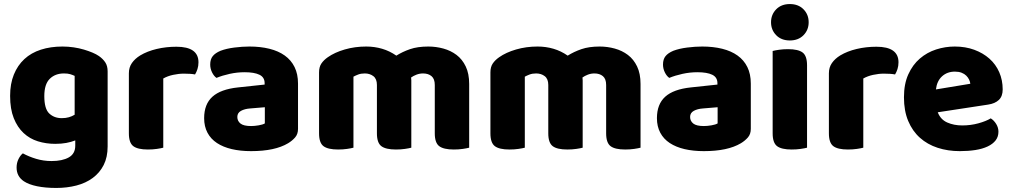

<svg xmlns="http://www.w3.org/2000/svg" viewBox="-20 -731 5006 949"><path d="M352 -37Q332 -29 307.5 -24.5Q283 -20 253 -20Q208 -20 167.5 -32.5Q127 -45 96.5 -73.5Q66 -102 48 -147Q30 -192 30 -257Q30 -317 48.5 -362.5Q67 -408 100.5 -439Q134 -470 182 -485.5Q230 -501 289 -501Q317 -501 344 -497Q371 -493 394.5 -486Q418 -479 437 -471Q456 -463 469 -454Q489 -440 500.5 -422.5Q512 -405 512 -378V-7Q512 46 492.5 84.5Q473 123 438.5 148.5Q404 174 357.5 186Q311 198 258 198Q204 198 163 189.5Q122 181 98 165Q62 141 62 97Q62 74 71.5 55Q81 36 93 27Q122 43 158.5 54Q195 65 235 65Q288 65 320 47Q352 29 352 -11ZM285 -147Q305 -147 320.5 -151.5Q336 -156 349 -164V-356Q338 -361 326.5 -364.5Q315 -368 296 -368Q253 -368 226 -341.5Q199 -315 199 -256Q199 -193 223.5 -170Q248 -147 285 -147Z M787 -1Q776 2 755.5 5Q735 8 711 8Q661 8 639 -8.5Q617 -25 617 -72V-369Q617 -398 632 -419.5Q647 -441 673 -457Q708 -478 754.5 -489Q801 -500 852 -500Q961 -500 961 -423Q961 -405 956 -389.5Q951 -374 944 -363Q925 -367 889 -367Q863 -367 835.5 -361Q808 -355 787 -343Z M1221 -108Q1238 -108 1258.5 -111.5Q1279 -115 1289 -121V-201L1217 -195Q1189 -193 1171 -183Q1153 -173 1153 -153Q1153 -133 1168.5 -120.5Q1184 -108 1221 -108ZM1213 -501Q1267 -501 1311.5 -490Q1356 -479 1387.5 -456.5Q1419 -434 1436 -399.5Q1453 -365 1453 -318V-94Q1453 -68 1438.5 -51.5Q1424 -35 1404 -23Q1339 16 1221 16Q1168 16 1125.5 6Q1083 -4 1052.5 -24Q1022 -44 1005.5 -75Q989 -106 989 -147Q989 -216 1030 -253Q1071 -290 1157 -299L1288 -313V-320Q1288 -349 1262.5 -361.5Q1237 -374 1189 -374Q1152 -374 1115.5 -366Q1079 -358 1050 -346Q1037 -355 1028 -373.5Q1019 -392 1019 -412Q1019 -438 1031.5 -453.5Q1044 -469 1070 -480Q1099 -491 1138.5 -496Q1178 -501 1213 -501Z M2299 -1Q2288 2 2267.5 5Q2247 8 2223 8Q2173 8 2151 -8.5Q2129 -25 2129 -72V-311Q2129 -341 2113 -354.5Q2097 -368 2071 -368Q2054 -368 2038.5 -362Q2023 -356 2012 -348Q2012 -344 2012.5 -340.5Q2013 -337 2013 -334V-1Q2002 2 1981.5 5Q1961 8 1937 8Q1887 8 1865 -8.5Q1843 -25 1843 -72V-311Q1843 -341 1825.5 -354.5Q1808 -368 1783 -368Q1764 -368 1750 -362.5Q1736 -357 1727 -352V-1Q1716 2 1695.5 5Q1675 8 1651 8Q1601 8 1579 -8.5Q1557 -25 1557 -72V-373Q1557 -400 1568.5 -417Q1580 -434 1600 -448Q1634 -472 1684 -486.5Q1734 -501 1790 -501Q1831 -501 1868.5 -490Q1906 -479 1939 -456Q1969 -475 2006.5 -488Q2044 -501 2097 -501Q2135 -501 2171.5 -491Q2208 -481 2236.5 -459.5Q2265 -438 2282 -402.5Q2299 -367 2299 -316Z M3146 -1Q3135 2 3114.5 5Q3094 8 3070 8Q3020 8 2998 -8.5Q2976 -25 2976 -72V-311Q2976 -341 2960 -354.5Q2944 -368 2918 -368Q2901 -368 2885.5 -362Q2870 -356 2859 -348Q2859 -344 2859.5 -340.5Q2860 -337 2860 -334V-1Q2849 2 2828.5 5Q2808 8 2784 8Q2734 8 2712 -8.5Q2690 -25 2690 -72V-311Q2690 -341 2672.5 -354.5Q2655 -368 2630 -368Q2611 -368 2597 -362.5Q2583 -357 2574 -352V-1Q2563 2 2542.5 5Q2522 8 2498 8Q2448 8 2426 -8.5Q2404 -25 2404 -72V-373Q2404 -400 2415.5 -417Q2427 -434 2447 -448Q2481 -472 2531 -486.5Q2581 -501 2637 -501Q2678 -501 2715.5 -490Q2753 -479 2786 -456Q2816 -475 2853.5 -488Q2891 -501 2944 -501Q2982 -501 3018.5 -491Q3055 -481 3083.5 -459.5Q3112 -438 3129 -402.5Q3146 -367 3146 -316Z M3459 -108Q3476 -108 3496.5 -111.5Q3517 -115 3527 -121V-201L3455 -195Q3427 -193 3409 -183Q3391 -173 3391 -153Q3391 -133 3406.5 -120.5Q3422 -108 3459 -108ZM3451 -501Q3505 -501 3549.5 -490Q3594 -479 3625.5 -456.5Q3657 -434 3674 -399.5Q3691 -365 3691 -318V-94Q3691 -68 3676.5 -51.5Q3662 -35 3642 -23Q3577 16 3459 16Q3406 16 3363.5 6Q3321 -4 3290.5 -24Q3260 -44 3243.5 -75Q3227 -106 3227 -147Q3227 -216 3268 -253Q3309 -290 3395 -299L3526 -313V-320Q3526 -349 3500.5 -361.5Q3475 -374 3427 -374Q3390 -374 3353.5 -366Q3317 -358 3288 -346Q3275 -355 3266 -373.5Q3257 -392 3257 -412Q3257 -438 3269.5 -453.5Q3282 -469 3308 -480Q3337 -491 3376.5 -496Q3416 -501 3451 -501Z M3799 -479Q3810 -482 3830.5 -485Q3851 -488 3875 -488Q3925 -488 3947 -471.5Q3969 -455 3969 -408V-1Q3958 2 3937.5 5Q3917 8 3893 8Q3843 8 3821 -8.5Q3799 -25 3799 -72ZM3791 -621Q3791 -659 3816.5 -685Q3842 -711 3884 -711Q3926 -711 3951.5 -685Q3977 -659 3977 -621Q3977 -583 3951.5 -557Q3926 -531 3884 -531Q3842 -531 3816.5 -557Q3791 -583 3791 -621Z M4247 -1Q4236 2 4215.5 5Q4195 8 4171 8Q4121 8 4099 -8.5Q4077 -25 4077 -72V-369Q4077 -398 4092 -419.5Q4107 -441 4133 -457Q4168 -478 4214.5 -489Q4261 -500 4312 -500Q4421 -500 4421 -423Q4421 -405 4416 -389.5Q4411 -374 4404 -363Q4385 -367 4349 -367Q4323 -367 4295.5 -361Q4268 -355 4247 -343Z M4615 -176Q4629 -140 4662 -125.5Q4695 -111 4736 -111Q4778 -111 4816 -121.5Q4854 -132 4877 -146Q4893 -136 4904 -118Q4915 -100 4915 -80Q4915 -55 4901 -37Q4887 -19 4861.5 -7Q4836 5 4801 10.5Q4766 16 4724 16Q4665 16 4614.5 -0.5Q4564 -17 4527 -50Q4490 -83 4469 -133Q4448 -183 4448 -250Q4448 -316 4469.5 -363.5Q4491 -411 4526.5 -441.5Q4562 -472 4607 -486.5Q4652 -501 4699 -501Q4752 -501 4795.5 -485Q4839 -469 4870.5 -441Q4902 -413 4919 -374Q4936 -335 4936 -289Q4936 -255 4917 -237Q4898 -219 4864 -214ZM4700 -377Q4662 -377 4636.5 -354Q4611 -331 4606 -289L4776 -317Q4775 -327 4770 -337.5Q4765 -348 4756 -357Q4747 -366 4733 -371.5Q4719 -377 4700 -377Z"/></svg>

Font: Baloo Thambi 2 ExtraBold
Style: Regular
Weight: 800
Designer: Aadarsh Rajan and Ek Type
Foundry: Ek Type
Version: Version 1.640;hotconv 1.0.111;makeotfexe 2.5.65597; ttfautoh